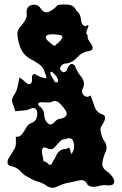

<svg xmlns="http://www.w3.org/2000/svg" viewBox="-20 -870 558 879"><path d="M197.3 -16.6Q178.7 -31.2 156.2 -37.6Q132.8 -43.9 113.3 -57.1Q91.8 -65.4 76.2 -83.5Q60.5 -101.1 38.1 -107.9Q26.4 -109.4 21.5 -112.8Q15.6 -116.7 14.6 -122.1Q14.6 -124.5 14.6 -127.4Q14.6 -127.9 14.6 -128.4Q14.6 -138.7 23.4 -151.4Q35.2 -168.5 41 -180.7Q52.7 -194.3 52.7 -213.4Q52.7 -213.4 52.7 -230.5Q52.7 -234.9 52.7 -244.1Q55.7 -243.7 57.6 -243.7Q64.5 -243.7 69.3 -246.1Q76.2 -250 81.1 -256.3Q90.8 -268.6 99.6 -284.7Q108.4 -301.3 124 -307.1Q147.5 -314 150.4 -345.7Q150.4 -348.6 150.4 -351.6Q150.4 -375.5 129.9 -375.5Q128.9 -375.5 127 -375.5Q109.4 -365.7 88.9 -364.3Q69.3 -362.3 49.8 -360.8Q44.9 -377.9 38.1 -396Q35.2 -402.8 35.2 -409.7Q35.2 -420.9 42 -431.2Q55.7 -449.7 60.5 -473.1Q65.4 -496.6 69.3 -515.1Q79.1 -510.3 92.8 -497.1Q105.5 -484.4 114.3 -484.4H116.2Q120.1 -484.9 123 -489.3Q126 -493.7 127 -503.9Q126 -509.3 126 -513.7Q126 -523.9 130.9 -528.3Q132.8 -531.2 136.7 -531.2Q142.6 -531.2 153.3 -523.4Q166 -516.6 183.6 -512.2Q185.5 -511.7 187.5 -511.7Q192.4 -511.7 192.4 -516.6Q192.4 -522 186.5 -533.7Q180.7 -561.5 158.2 -576.7Q135.7 -591.3 113.3 -603.5Q85.9 -620.6 73.2 -651.9Q61.5 -683.1 59.6 -713.9Q59.6 -731.9 72.3 -746.6Q85 -760.7 94.7 -775.9Q99.6 -784.2 101.6 -793Q102.5 -797.9 102.5 -802.7Q102.5 -807.6 101.6 -813Q101.6 -842.3 127 -847.7Q131.8 -848.6 136.7 -848.6Q156.2 -848.6 168 -829.1Q178.7 -813.5 192.4 -813.5Q200.2 -813.5 208 -817.9Q231.4 -831.1 244.1 -846.7Q258.8 -849.6 274.4 -849.6Q283.2 -849.6 293 -848.6Q319.3 -845.7 330.1 -820.3Q348.6 -807.6 350.6 -781.2Q351.6 -755.4 371.1 -749.5Q378.9 -754.4 381.8 -755.4H382.8Q384.8 -755.4 384.8 -753.4Q384.8 -748 377.9 -731.9Q375 -725.6 375 -720.7Q375 -712.9 381.8 -708.5Q380.9 -705.6 380.9 -702.1Q380.9 -690.4 391.6 -677.2Q404.3 -661.1 404.3 -649.9Q404.3 -644.5 399.4 -640.6Q394.5 -637.2 382.8 -635.3Q355.5 -631.3 335 -608.9Q315.4 -585.9 287.1 -579.6H283.2Q266.6 -579.6 257.8 -565.4Q254.9 -561 254.9 -556.6Q254.9 -546.4 270.5 -539.1Q282.2 -539.6 288.1 -554.7Q293.9 -569.8 302.7 -575.2Q304.7 -577.1 308.6 -577.1Q309.6 -577.1 311.5 -576.7Q316.4 -575.2 323.2 -568.8Q331.1 -543.9 350.6 -520Q364.3 -503.9 364.3 -486.3Q364.3 -477.5 360.4 -468.3Q355.5 -459.5 355.5 -451.7Q355.5 -442.4 363.3 -434.1Q371.1 -426.8 378.9 -426.8Q386.7 -426.8 394.5 -433.1Q403.3 -411.1 412.1 -383.8Q420.9 -356.9 447.3 -346.7Q456.1 -343.8 459 -339.4Q460.9 -335.9 460.9 -331.5V-329.1Q460 -315.9 448.2 -298.8Q439.5 -286.6 439.5 -275.9Q439.5 -271.5 441.4 -267.6Q444.3 -244.1 458 -223.6Q467.8 -210 467.8 -194.8Q467.8 -187 464.8 -178.2Q454.1 -155.3 449.2 -128.9Q448.2 -124.5 448.2 -120.1Q448.2 -99.1 470.7 -84.5Q482.4 -77.1 494.1 -61Q502.9 -48.8 502.9 -39.1Q502.9 -35.6 502 -32.7Q501 -27.8 495.1 -24.4Q490.2 -21.5 478.5 -21Q470.7 -22.5 460.9 -22.5Q445.3 -22.5 427.7 -17.6Q417 -14.6 408.2 -14.6Q392.6 -14.6 380.9 -23.9Q372.1 -45.4 352.5 -45.4Q347.7 -45.4 341.8 -43.9Q313.5 -37.1 292 -33.2Q268.6 -28.8 244.1 -16.6Q231.4 -10.3 219.7 -10.3Q208 -10.7 197.3 -16.6ZM234.4 -151.4Q241.2 -170.4 254.9 -180.2Q268.6 -189 285.2 -189Q286.1 -189 287.1 -189Q291 -193.4 293 -193.8L293.9 -194.3Q294.9 -194.3 296.9 -192.9Q301.8 -187 303.7 -172.4Q304.7 -166.5 306.6 -166.5Q309.6 -166.5 315.4 -178.7Q319.3 -189.9 319.3 -201.7Q319.3 -212.4 315.4 -223.1Q310.5 -237.3 296.9 -237.3Q289.1 -237.3 278.3 -232.9Q277.3 -232.9 276.4 -232.9Q267.6 -232.9 261.7 -228.5Q254.9 -223.6 249 -216.8Q238.3 -204.1 227.5 -192.9Q221.7 -187 212.9 -187Q205.1 -187 194.3 -191.9Q187.5 -195.3 182.6 -195.3Q182.6 -195.3 181.6 -195.3Q176.8 -194.3 174.8 -190.4Q171.9 -185.5 171.9 -177.2Q171.9 -170.4 173.8 -161.6Q178.7 -142.1 178.7 -132.3Q192.4 -129.4 203.1 -118.2Q207 -114.7 210 -114.7Q216.8 -114.7 221.7 -130.4Q225.6 -135.3 228.5 -140.6Q231.4 -146 234.4 -151.4ZM233.4 -314.9Q241.2 -324.2 254.9 -326.2Q268.6 -328.1 277.3 -334.5Q282.2 -337.4 284.2 -343.3Q285.2 -345.7 285.2 -348.6Q285.2 -353 283.2 -359.4Q273.4 -377 253.9 -396.5Q243.2 -407.7 230.5 -407.7Q221.7 -407.7 211.9 -401.4Q208 -400.9 200.2 -400.9Q190.4 -400.9 173.8 -401.9Q171.9 -401.9 169.9 -401.9Q155.3 -401.9 155.3 -394.5Q155.3 -391.1 158.2 -385.7Q181.6 -370.1 182.6 -342.3Q183.6 -314.5 206.1 -300.8Q209 -299.8 210.9 -299.8Q215.8 -299.8 220.7 -303.7Q228.5 -309.1 233.4 -314.9ZM246.1 -497.1Q246.1 -498.5 246.1 -500.5Q246.1 -510.3 234.4 -524.9Q220.7 -541.5 213.9 -541.5H212.9Q210.9 -541 210.9 -537.6V-536.1Q210.9 -532.7 212.9 -526.4Q217.8 -520 226.6 -502.4Q231.4 -492.2 237.3 -492.2Q241.2 -492.2 246.1 -497.1ZM237.3 -667Q249 -673.8 261.7 -690.9Q265.6 -696.3 265.6 -700.7Q265.6 -709.5 247.1 -710.9Q238.3 -712.9 222.7 -712.9H215.8Q195.3 -712.4 190.4 -704.1Q189.5 -702.1 189.5 -699.7Q189.5 -697.8 190.4 -695.3Q191.4 -690.4 199.2 -683.1Q205.1 -678.7 218.8 -666.5Q225.6 -660.6 230.5 -660.6Q234.4 -660.6 237.3 -667Z"/></svg>

Font: Brazier Flame
Style: Regular
Weight: 400
Designer: Walter E Stewart
Version: 0.1